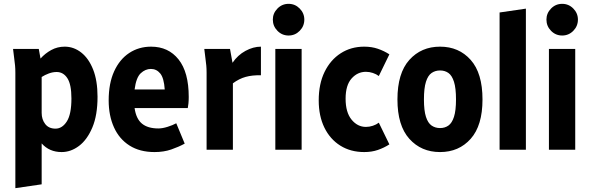

<svg xmlns="http://www.w3.org/2000/svg" viewBox="-20 -780 3076 1000"><path d="M48 -525H182L191 -475Q215 -502 247 -519.5Q279 -537 317 -537Q364 -537 403 -506.5Q442 -476 465 -418Q488 -360 488 -276Q488 -180 461 -116Q434 -52 391.5 -20Q349 12 301 12Q237 12 197 -33V180L60 200V-401Q60 -422 58.5 -438Q57 -454 54 -476ZM197 -192Q197 -158 215.5 -134Q234 -110 269 -110Q304 -110 328 -147.5Q352 -185 352 -267Q352 -340 331 -372.5Q310 -405 275 -405Q255 -405 234.5 -397.5Q214 -390 197 -379Z M546 -257Q546 -346 574.5 -408.5Q603 -471 653 -504Q703 -537 767 -537Q857 -537 910 -470.5Q963 -404 963 -275Q963 -257 961.5 -241.5Q960 -226 958 -217H681Q689 -161 719.5 -136Q750 -111 805 -111Q826 -111 853 -119.5Q880 -128 898 -138L942 -32Q911 -15 872 -1.5Q833 12 785 12Q708 12 654.5 -22Q601 -56 573.5 -117Q546 -178 546 -257ZM766 -421Q737 -421 713 -398.5Q689 -376 681 -314H838Q834 -374 814.5 -397.5Q795 -421 766 -421Z M1044 -525H1178L1191 -453Q1218 -493 1258.5 -515Q1299 -537 1339 -537V-388Q1294 -389 1259.5 -379.5Q1225 -370 1193 -346V0H1056V-401Q1056 -422 1054.5 -438Q1053 -454 1050 -476Z M1401 -678Q1401 -711 1425 -735.5Q1449 -760 1483 -760Q1517 -760 1541 -735.5Q1565 -711 1565 -678Q1565 -644 1541 -619.5Q1517 -595 1483 -595Q1449 -595 1425 -619.5Q1401 -644 1401 -678ZM1414 0V-525H1551V0Z M1640 -257Q1640 -343 1670.5 -405.5Q1701 -468 1754.5 -502.5Q1808 -537 1877 -537Q1916 -537 1948 -526Q1980 -515 2008 -497L1953 -384Q1940 -394 1922 -400Q1904 -406 1886 -406Q1842 -406 1811 -371Q1780 -336 1780 -266Q1780 -195 1811 -157Q1842 -119 1886 -119Q1904 -119 1922 -125Q1940 -131 1953 -141L2008 -28Q1980 -10 1948 1Q1916 12 1877 12Q1806 12 1752.5 -21.5Q1699 -55 1669.5 -115.5Q1640 -176 1640 -257Z M2050 -262Q2050 -399 2112 -468Q2174 -537 2272 -537Q2370 -537 2431.5 -468Q2493 -399 2493 -262Q2493 -126 2431.5 -57Q2370 12 2272 12Q2174 12 2112 -57Q2050 -126 2050 -262ZM2188 -262Q2188 -204 2198.5 -171.5Q2209 -139 2228 -126Q2247 -113 2272 -113Q2297 -113 2315.5 -126Q2334 -139 2344.5 -171.5Q2355 -204 2355 -262Q2355 -321 2344.5 -354Q2334 -387 2315.5 -400Q2297 -413 2272 -413Q2247 -413 2228 -400Q2209 -387 2198.5 -354Q2188 -321 2188 -262Z M2582 0V-715L2719 -735V0Z M2826 -678Q2826 -711 2850 -735.5Q2874 -760 2908 -760Q2942 -760 2966 -735.5Q2990 -711 2990 -678Q2990 -644 2966 -619.5Q2942 -595 2908 -595Q2874 -595 2850 -619.5Q2826 -644 2826 -678ZM2839 0V-525H2976V0Z"/></svg>

Font: Radio Canada Condensed
Style: Bold
Weight: 700
Width: 3
Designer: Charles Daoud, Etienne Aubert Bonn, Alexandre Saumier Demers, Jacques Le Bailly
Foundry: Radio-Canada
Version: Version 2.104; ttfautohint (v1.8.4.7-5d5b);gftools[0.9.28.de